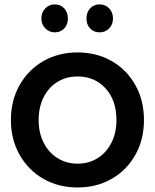

<svg xmlns="http://www.w3.org/2000/svg" viewBox="-20 -834 694 861"><path d="M165.6 -751.1Q165.6 -778.9 183.3 -796.7Q201.1 -814.4 225.6 -814.4Q251.1 -814.4 267.8 -796.7Q284.4 -778.9 284.4 -751.1Q284.4 -723.3 267.8 -706.1Q251.1 -688.9 225.6 -688.9Q201.1 -688.9 183.3 -706.7Q165.6 -724.4 165.6 -751.1ZM367.8 -751.1Q367.8 -778.9 384.4 -796.7Q401.1 -814.4 426.7 -814.4Q452.2 -814.4 469.4 -796.7Q486.7 -778.9 486.7 -751.1Q486.7 -724.4 469.4 -706.7Q452.2 -688.9 426.7 -688.9Q401.1 -688.9 384.4 -706.1Q367.8 -723.3 367.8 -751.1ZM28.9 -295.6Q28.9 -383.3 67.8 -452.2Q106.7 -521.1 174.4 -560Q242.2 -598.9 327.8 -598.9Q413.3 -598.9 481.1 -560Q548.9 -521.1 587.2 -452.2Q625.6 -383.3 625.6 -295.6Q625.6 -208.9 587.2 -140Q548.9 -71.1 481.1 -32.2Q413.3 6.7 327.8 6.7Q242.2 6.7 174.4 -32.2Q106.7 -71.1 67.8 -140Q28.9 -208.9 28.9 -295.6ZM502.2 -295.6Q502.2 -384.4 453.3 -437.8Q404.4 -491.1 327.8 -491.1Q277.8 -491.1 238.3 -467.2Q198.9 -443.3 176.1 -398.9Q153.3 -354.4 153.3 -295.6Q153.3 -237.8 176.1 -193.3Q198.9 -148.9 238.9 -124.4Q278.9 -100 327.8 -100Q377.8 -100 417.2 -124.4Q456.7 -148.9 479.4 -193.3Q502.2 -237.8 502.2 -295.6Z"/></svg>

Font: Paperlogy 6 SemiBold
Style: Regular
Weight: 600
Designer: redesigned by Lee Juim, glyphs from Gmarket Sans & Montserrat
Foundry: PT&
Version: Version 1.001